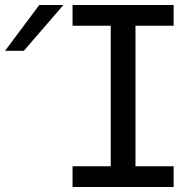

<svg xmlns="http://www.w3.org/2000/svg" viewBox="-129 -749 751 769"><path d="M28.3 -729H125L-33.7 -545.4H-108.9ZM161.6 -83H314.5V-646H161.6V-729H566.4V-646H413.6V-83H566.4V0H161.6Z"/></svg>

Font: Hack
Style: Regular
Weight: 400
Monospace: yes
Designer: Christopher Simpkins
Foundry: Christopher Simpkins
Version: Version 2.019; ttfautohint (v1.4.1) -l 4 -r 80 -G 350 -x 0 -